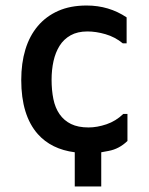

<svg xmlns="http://www.w3.org/2000/svg" viewBox="-20 -557 540 696"><path d="M442 -144V-46Q412 -17 374 -10Q360 -7 347 -5V119H251V-5Q166 -16 117 -71Q57 -139 57 -267Q57 -328 72 -377.5Q87 -427 117 -462.5Q147 -498 191 -517.5Q235 -537 294 -537Q375 -537 439 -494V-400H425Q397 -423 362.5 -433Q328 -443 297 -443Q261 -443 236 -429Q211 -415 196 -391Q181 -367 174 -335.5Q167 -304 167 -268Q167 -230 173.5 -198Q180 -166 196 -143Q212 -120 237.5 -107.5Q263 -95 301 -95Q332 -95 366 -106.5Q400 -118 427 -144Z"/></svg>

Font: D2Coding
Style: Bold
Weight: 700
Monospace: yes
Designer: Yong-Rak Park; Jeong-Hwan Yoon; Sang-Min Lee;
Foundry: NHN Corporation
Version: Version 1.3.2; Build 20180524